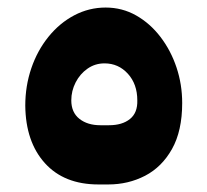

<svg xmlns="http://www.w3.org/2000/svg" viewBox="-20 -486 550 509"><path d="M241 3Q150 3 99 -53.5Q48 -110 47 -206Q47 -258 63 -305Q79 -352 108.5 -388.5Q138 -425 177 -445.5Q216 -466 260 -466Q304 -466 341 -445Q378 -424 405.5 -388Q433 -352 448 -307Q463 -262 463 -213Q463 -139 436 -91Q409 -43 364.5 -20Q320 3 267 3ZM246 -154H269Q304 -154 324.5 -170.5Q345 -187 344 -220Q344 -263 319 -290.5Q294 -318 257 -318Q232 -318 212 -304Q192 -290 180.5 -267.5Q169 -245 169 -220Q169 -188 190.5 -171Q212 -154 246 -154Z"/></svg>

Font: Rubik
Style: Bold Italic
Weight: 700
Italic angle: -12°
Designer: Hubert and Fischer
Foundry: Hubert and Fischer
Version: Version 2.300;gftools[0.9.30]